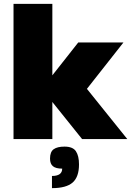

<svg xmlns="http://www.w3.org/2000/svg" viewBox="-20 -720 679 994"><path d="M251 -700V-330L385 -500H619L430 -260L639 0H405L251 -192V0H50V-700ZM314 39Q357 39 373 63Q389 87 389 131Q389 196 356 225Q323 254 249 254V191Q302 191 302 153Q269 153 254 140.5Q239 128 239 101Q239 66 258 52.5Q277 39 314 39Z"/></svg>

Font: Fivo Sans Black
Style: Regular
Weight: 900
Designer: Alexander Slobzheninov
Foundry: Alexander Slobzheninov
Version: 1.0